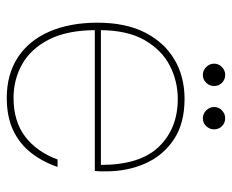

<svg xmlns="http://www.w3.org/2000/svg" viewBox="-79 -594 685 567"><g transform="rotate(90 263.5 -310.5)"><path d="M269 12Q199 12 149 -21Q99 -54 73 -114.5Q47 -175 47 -256Q47 -339 76 -396Q105 -453 155.5 -483Q206 -513 272 -513Q345 -513 392.5 -481Q440 -449 463 -396.5Q486 -344 486 -282Q486 -273 486 -265.5Q486 -258 485 -248H58V-266H467Q467 -382 413 -437.5Q359 -493 272 -493Q220 -493 174 -469.5Q128 -446 98.5 -395Q69 -344 69 -261V-252Q69 -167 96.5 -113Q124 -59 169.5 -33.5Q215 -8 269 -8Q338 -8 383 -42Q428 -76 451 -138H473Q458 -94 431.5 -60Q405 -26 365 -7Q325 12 269 12ZM201 -567Q188 -567 178 -577Q168 -587 168 -600Q168 -614 178 -623.5Q188 -633 201 -633Q215 -633 224.5 -623.5Q234 -614 234 -600Q234 -587 224.5 -577Q215 -567 201 -567ZM329 -567Q316 -567 306 -577Q296 -587 296 -600Q296 -614 306 -623.5Q316 -633 329 -633Q343 -633 352.5 -623.5Q362 -614 362 -600Q362 -587 352.5 -577Q343 -567 329 -567Z"/></g></svg>

Font: DM Sans 17pt Thin
Style: Regular
Weight: 250
Version: Version 4.004;gftools[0.9.30]